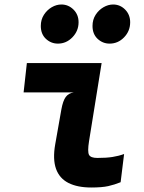

<svg xmlns="http://www.w3.org/2000/svg" viewBox="-20 -826 640 854"><path d="M386 8Q324.5 8 284.5 -12.2Q244.5 -32.5 229.2 -75Q214 -117.5 225.5 -183.5L253 -339.5Q260 -378 272.5 -394.8Q285 -411.5 308 -415H85L99.5 -545.5H432L376 -198Q368.5 -151 376 -137.2Q383.5 -123.5 413 -123.5Q453 -123.5 480.2 -127.8Q507.5 -132 532 -141L516.5 -15.5Q489.5 -4.5 461.5 1.8Q433.5 8 386 8ZM237.5 -632Q207 -632 184.2 -653.2Q161.5 -674.5 161.5 -710.5Q161.5 -738.5 175.2 -760Q189 -781.5 210 -793.8Q231 -806 253 -806Q284 -806 306.8 -783.5Q329.5 -761 329.5 -727Q329.5 -688.5 302.2 -660.2Q275 -632 237.5 -632ZM467.5 -632Q437 -632 414.2 -653.2Q391.5 -674.5 391.5 -710.5Q391.5 -738.5 405.2 -760Q419 -781.5 440.2 -793.8Q461.5 -806 483 -806Q514.5 -806 536.8 -783.2Q559 -760.5 559 -727Q559 -688 532 -660Q505 -632 467.5 -632Z"/></svg>

Font: Spline Sans Mono
Style: Italic
Weight: 400
Italic angle: -4°
Monospace: yes
Designer: Eben Sorkin, Mirko Velimirovic
Foundry: Sorkin Type
Version: Version 1.004